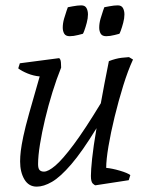

<svg xmlns="http://www.w3.org/2000/svg" viewBox="-20 -679 556 716"><path d="M117 17Q87 17 71 -10Q55 -37 55 -77Q55 -95 57.5 -116Q60 -137 67 -170.5Q74 -204 89 -257.5Q104 -311 128 -394Q105 -396 83 -405Q61 -414 48 -424L54 -443L199 -462Q202 -463 205 -456.5Q208 -450 208 -427Q191 -385 175.5 -335Q160 -285 148 -234.5Q136 -184 129 -140.5Q122 -97 122 -67Q122 -51 127.5 -45Q133 -39 144 -39Q160 -39 186.5 -61.5Q213 -84 254.5 -139.5Q296 -195 356 -294Q362 -328 369.5 -367Q377 -406 386 -451Q412 -461 433.5 -463.5Q455 -466 461 -466L476 -457Q457 -416 439.5 -359.5Q422 -303 407.5 -243.5Q393 -184 384.5 -133.5Q376 -83 376 -53Q398 -51 427 -42.5Q456 -34 466 -26L460 -7L336 12Q333 12 326 5.5Q319 -1 319 -23Q319 -44 323.5 -87.5Q328 -131 340 -201Q286 -113 245.5 -66Q205 -19 174 -1Q143 17 117 17ZM376 -544Q361 -544 355.5 -553.5Q350 -563 350 -576Q350 -592 355 -609.5Q360 -627 364.5 -639.5Q369 -652 369 -652Q369 -652 387.5 -655.5Q406 -659 419 -659Q433 -659 438.5 -649Q444 -639 444 -625Q444 -611 439.5 -594Q435 -577 430.5 -565Q426 -553 425 -553Q425 -553 407.5 -548.5Q390 -544 376 -544ZM240 -544Q225 -544 219.5 -553.5Q214 -563 214 -576Q214 -592 219 -609.5Q224 -627 228.5 -639.5Q233 -652 233 -652Q233 -652 251.5 -655.5Q270 -659 283 -659Q297 -659 302.5 -649Q308 -639 308 -625Q308 -611 303.5 -594Q299 -577 294.5 -565Q290 -553 289 -553Q289 -553 271.5 -548.5Q254 -544 240 -544Z"/></svg>

Font: Mate
Style: Italic
Weight: 400
Italic angle: -10.8°
Designer: Eduardo Rodriguez Tunni
Foundry: Eduardo Rodriguez Tunni
Version: Version 1.003; ttfautohint (v1.8.4.7-5d5b);gftools[0.9.24]